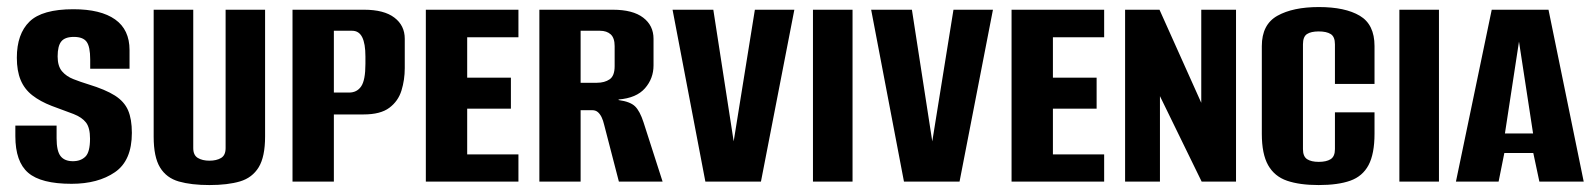

<svg xmlns="http://www.w3.org/2000/svg" viewBox="-20 -523 4590 553"><path d="M186 6.4Q98.1 6.4 61.2 -25.4Q24.2 -57.1 24.2 -130.8V-161.2H143V-124.7Q143 -88 154.5 -73.3Q166 -58.7 190 -58.7Q212.5 -58.7 225.9 -71.8Q239.3 -84.8 239.3 -123.6Q239.3 -155.1 227.7 -170.1Q216.1 -185.1 191.9 -194.6Q167.6 -204 128.9 -218Q95.8 -230.8 73.1 -248.5Q50.3 -266.3 39.4 -292.7Q28.5 -319 28.5 -356.7Q28.5 -425.2 65 -460.8Q101.5 -496.4 191.3 -496.4Q270.1 -496.4 311.6 -467Q353.1 -437.6 353.1 -378.8V-325H239.8V-351.9Q239.8 -388.5 229.5 -402.6Q219.2 -416.7 192.7 -416.7Q167 -416.7 156.5 -403.6Q146 -390.6 146 -360.4Q146 -332.6 158.6 -317.7Q171.2 -302.9 191.6 -295Q212 -287 234.5 -280.1Q283.6 -265.1 310.8 -247.9Q337.9 -230.7 348.9 -205.3Q359.8 -180 359.8 -140.3Q359.8 -60.5 311.1 -27.1Q262.4 6.4 186 6.4Z M583.2 10Q531.3 10 495.3 -0.2Q459.4 -10.4 441 -40.6Q422.6 -70.7 422.6 -129.1V-495H536.6V-96.4Q536.6 -76 549.8 -68.1Q562.9 -60.2 583.2 -60.2Q603.6 -60.2 616.7 -68Q629.8 -75.7 629.8 -96.4V-495H743.5V-129.8Q743.5 -71.4 725.1 -41.3Q706.7 -11.1 671.3 -0.5Q635.8 10 583.2 10Z M822.5 0V-495H1028.5Q1086.2 -495 1116 -472.2Q1145.8 -449.5 1145.8 -411.3V-326.8Q1145.8 -292.9 1136.3 -262.2Q1126.8 -231.5 1101.3 -212.5Q1075.8 -193.4 1027.3 -193.4H941.6V0ZM941.6 -256.4H985.4Q1008.1 -256.4 1020.3 -274.3Q1032.5 -292.2 1032.5 -339V-360.3Q1032.5 -397.3 1023.2 -415.8Q1013.9 -434.4 994.1 -434.4H941.6Z M1206.5 0V-495H1473.2V-415.6H1325.6V-299.3H1451.5V-210.1H1325.6V-78.3H1473.2V0Z M1533.5 0V-495H1745Q1802.7 -495 1832.5 -472.2Q1862.3 -449.5 1862.3 -411.3V-334.7Q1862.3 -296.9 1837.7 -268.8Q1813 -240.6 1761.7 -236.5V-234.8Q1795 -230.3 1809 -216.8Q1823 -203.2 1833.5 -170.7L1888.4 0H1762.5L1720.2 -163.2Q1717.2 -176.2 1712.7 -185.5Q1708.1 -194.9 1701.8 -200.2Q1695.5 -205.6 1685.9 -205.6H1652.3V0ZM1652.3 -284.6H1699.1Q1721.3 -284.6 1735.8 -294.5Q1750.3 -304.3 1750.3 -332.5V-390.2Q1750.3 -413.6 1739 -424Q1727.6 -434.4 1707.9 -434.4H1652.3Z M2011.6 0 1917.1 -495H2034.5L2093.1 -116.2H2093.2L2154.2 -495H2267.9L2171.7 0Z M2321.5 0V-495H2435.5V0Z M2583.6 0 2489.1 -495H2606.5L2665.1 -116.2H2665.2L2726.2 -495H2839.9L2743.7 0Z M2893.5 0V-495H3160.2V-415.6H3012.6V-299.3H3138.5V-210.1H3012.6V-78.3H3160.2V0Z M3220.5 0V-495H3319.6L3439.9 -226.9V-495H3540V0H3441L3320.9 -246.1V0Z M3778 10Q3723.4 10 3687.1 -2.4Q3650.8 -14.8 3632.5 -47.2Q3614.3 -79.5 3614.3 -137.5V-390.3Q3614.3 -452.5 3659.2 -477.6Q3704.1 -502.7 3778.6 -502.7Q3854.2 -502.7 3896.5 -477.6Q3938.9 -452.5 3938.9 -390.3V-281.2H3824.9V-395.4Q3824.9 -417.3 3812.7 -424.9Q3800.6 -432.5 3778.3 -432.5Q3756 -432.5 3744.4 -424.9Q3732.8 -417.3 3732.8 -395.4V-93.5Q3732.8 -72.3 3744.8 -64.5Q3756.7 -56.8 3778.3 -56.8Q3800.2 -56.8 3812.5 -64.5Q3824.9 -72.3 3824.9 -93.5V-199.5H3938.9V-138.1Q3938.9 -79.9 3921.7 -47.5Q3904.5 -15.2 3869.2 -2.6Q3833.9 10 3778 10Z M4010.5 0V-495H4124.5V0Z M4173.4 0 4276.5 -495H4440L4541.4 0H4413.7L4396.2 -82.3H4312.8L4296.3 0ZM4314.5 -138.5H4395.6L4355 -403.2Z"/></svg>

Font: Alumni Sans SC Thin
Style: Regular
Weight: 100
Designer: Robert E. Leuschke
Foundry: Robert E. Leuschke
Version: Version 1.018